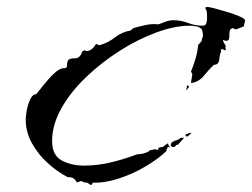

<svg xmlns="http://www.w3.org/2000/svg" viewBox="-20 -504 735 560"><path d="M245 36 235 29 226 28 217 24 204 28Q196 11 178 13Q147 -3 119 -28.5Q91 -54 73 -86.5Q55 -119 55 -156Q55 -164 58 -181.5Q61 -199 68 -214Q75 -229 85 -229Q93 -238 107.5 -256.5Q122 -275 138 -290Q154 -305 166 -305Q176 -305 175.5 -312.5Q175 -320 178 -327Q181 -334 199 -334Q207 -334 212.5 -340Q218 -346 219 -353L227 -358L231 -355Q241 -355 248.5 -361.5Q256 -368 260 -376L270 -372Q295 -379 315.5 -395Q336 -411 361 -415L369 -422Q387 -427 405 -431Q423 -435 442 -433Q453 -437 463.5 -441Q474 -445 486 -445Q508 -445 528.5 -437Q549 -429 571 -429Q580 -429 582 -437Q584 -445 584 -451Q584 -459 583.5 -466.5Q583 -474 578 -481L583 -484Q589 -484 606 -479.5Q623 -475 643 -469Q663 -463 678 -456.5Q693 -450 695 -445L691 -427L668 -418L659 -422Q650 -420 649.5 -410.5Q649 -401 648.5 -393Q648 -385 640 -385Q639 -385 636.5 -385.5Q634 -386 631 -387L630 -385L639 -369L637 -365L639 -360L637 -357L628 -361L624 -359L625 -354Q621 -346 619.5 -330.5Q618 -315 604 -315Q590 -302 574.5 -283Q559 -264 537 -262V-263L541 -288L537 -295Q545 -315 550.5 -333.5Q556 -352 558 -373L568 -384Q568 -387 570 -392.5Q572 -398 572 -400Q572 -405 571 -409.5Q570 -414 569 -418Q563 -425 553 -427Q543 -429 533 -429Q490 -429 436.5 -409.5Q383 -390 329.5 -356Q276 -322 231 -279Q186 -236 159 -188Q132 -140 132 -93Q132 -51 160 -36Q188 -21 225 -21Q265 -21 304 -30.5Q343 -40 380 -54Q390 -54 399 -56.5Q408 -59 415 -63V-65L434 -69L439 -66L442 -69V-73L456 -76L469 -86L476 -73L470 -76L465 -66L466 -64Q441 -40 403.5 -18Q366 4 325.5 17Q285 30 249 29L250 32ZM523 -240 526 -256 532 -251ZM525 -105 521 -109V-111Q529 -116 539 -117Q533 -110 525 -105ZM483 -75 478 -79Q478 -85 481.5 -89Q485 -93 491 -91L487 -93Q500 -95 507 -102H517L499 -82V-81L495 -82L490 -76Z"/></svg>

Font: Kolker Brush
Style: Regular
Weight: 400
Designer: Robert E. Leuschke
Foundry: Robert E. Leuschke
Version: Version 1.010; ttfautohint (v1.8.3)